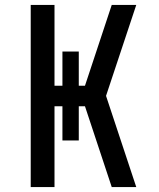

<svg xmlns="http://www.w3.org/2000/svg" viewBox="-20 -755 640 775"><path d="M104 0V-735H200V-409H232V-547H298V-409H323L431 -735H530L408 -368L530 0H431L323 -326H298V-188H232V-326H200V0Z"/></svg>

Font: Iosevka Curly Medium Extended
Style: Regular
Weight: 500
Width: 7
Monospace: yes
Designer: Belleve Invis
Foundry: Belleve Invis
Version: Version 11.1.0; ttfautohint (v1.8.3)